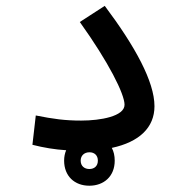

<svg xmlns="http://www.w3.org/2000/svg" viewBox="-20 -499 626 639"><path d="M277.3 119.1C325.2 119.1 361.8 88.4 361.8 35.6C361.8 19 358.4 4.9 352.1 -6.8C443.8 -26.4 494.1 -74.7 494.1 -145.5C494.1 -227.1 429.7 -344.7 328.6 -479.5L245.6 -425.8C341.8 -291.5 394.5 -186 394.5 -150.4C394.5 -111.8 314.5 -97.7 250 -97.7C196.3 -97.7 157.7 -103 99.1 -114.7L87.9 -17.1C126.5 -7.3 162.1 -1.5 200.2 1C195.8 11.2 193.4 22.9 193.4 35.6C193.4 86.9 228 119.1 277.3 119.1ZM277.3 63.5C261.7 63.5 248.5 54.2 248.5 35.6C248.5 18.6 260.7 7.8 277.8 7.8C294.4 7.8 305.7 18.1 305.7 35.6C305.7 53.2 294.4 63.5 277.3 63.5Z"/></svg>

Font: Cascadia Mono NF
Style: Regular
Weight: 400
Monospace: yes
Designer: Aaron Bell
Foundry: Saja Typeworks
Version: Version 2404.023